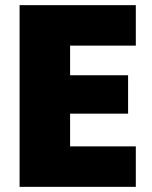

<svg xmlns="http://www.w3.org/2000/svg" viewBox="-20 -725 588 745"><path d="M507 -548H252V-433H477V-284H252V-157H507V0H56V-705H507Z"/></svg>

Font: Parkinsans Light ExtraBold
Style: Regular
Weight: 800
Version: Version 1.000